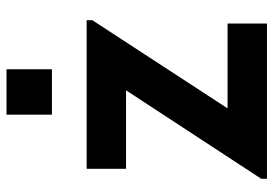

<svg xmlns="http://www.w3.org/2000/svg" viewBox="-142 -678 820 575"><g transform="rotate(-90 267.5 -390.0)"><path d="M20 0H485V-118H231L495 -523V-540H50V-422H285L20 -17ZM212 -644H348V-780H212Z"/></g></svg>

Font: Eudonet ExtraBold
Style: Regular
Weight: 800
Designer: Mikhail Sharanda
Foundry: Mikhail Sharanda
Version: Version 4.503;Glyphs 3.1.2 (3151)